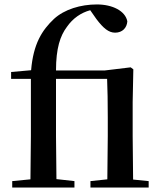

<svg xmlns="http://www.w3.org/2000/svg" viewBox="-20 -844 726 864"><path d="M462 0H649V-29L579 -36L577 -232V-385L580 -532L568 -541L452 -527H232C232 -627 251 -683 281 -723C308 -762 345 -787 386 -798L414 -758C445 -717 469 -697 498 -697C531 -697 551 -719 553 -748C544 -795 486 -824 416 -824C343 -824 270 -802 223 -759C169 -708 130 -647 120 -528L30 -520V-489H119V-232L117 -37L35 -29V0H315V-29L234 -38L232 -232V-489H462C464 -436 465 -390 465 -317V-232L463 -37L387 -29V0Z"/></svg>

Font: GenKiMin2 TW SB
Style: Regular
Weight: 600
Version: Version 2.100;PS 2.1;hotconv 16.6.51;makeotf.lib2.5.65220 DE